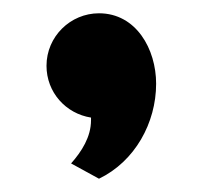

<svg xmlns="http://www.w3.org/2000/svg" viewBox="-20 -145 305 289"><path d="M129 124C183 98 215 40 215 -19C215 -71 185 -125 129 -125C86 -125 50 -90 50 -46C50 -6 79 26 117 32V36C117 61 103 83 87 101Z"/></svg>

Font: Original Surfer
Style: Regular
Weight: 400
Designer: Astigmatic (AOETI)
Foundry: Astigmatic (AOETI)
Version: Version 1.001